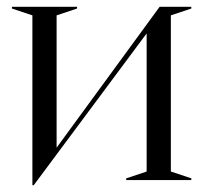

<svg xmlns="http://www.w3.org/2000/svg" viewBox="-20 -528 596 563"><path d="M75 -483 15 -503V-508H206V-503L146 -483V-95L448 -508H541V-503L481 -483V-25L541 -5V0H350V-5L410 -25V-430L79 15H75Z"/></svg>

Font: Nyght Serif Light
Style: Regular
Weight: 300
Designer: Maksym Kobuzan
Version: Version 0.410